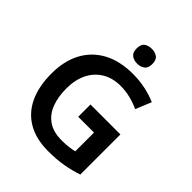

<svg xmlns="http://www.w3.org/2000/svg" viewBox="-252 -1071 1229 1229"><g transform="rotate(45 362.5 -456.5)"><path d="M376 -393H647V-30Q591 -11 531 -0.5Q471 10 394 10Q287 10 212 -33Q137 -76 98 -158Q59 -240 59 -358Q59 -470 102.5 -552Q146 -634 229 -679Q312 -724 431 -724Q489 -724 543.5 -712.5Q598 -701 643 -681L599 -574Q564 -591 520 -602.5Q476 -614 429 -614Q356 -614 303.5 -582Q251 -550 222.5 -492.5Q194 -435 194 -356Q194 -281 216 -223Q238 -165 285 -132.5Q332 -100 408 -100Q445 -100 471 -103.5Q497 -107 519 -112V-282H376ZM402 -923Q431 -923 452 -908.5Q473 -894 473 -856Q473 -819 452 -804Q431 -789 402 -789Q372 -789 351.5 -804Q331 -819 331 -856Q331 -894 351.5 -908.5Q372 -923 402 -923Z"/></g></svg>

Font: Noto Sans Nag Mundari SemiBold
Style: Regular
Weight: 600
Version: Version 1.000